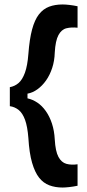

<svg xmlns="http://www.w3.org/2000/svg" viewBox="-20 -713 389 859"><path d="M24 -238V-323Q46 -327 63 -341.5Q80 -356 91.5 -387.5Q103 -419 107 -472Q112 -538 123.5 -581Q135 -624 154 -648.5Q173 -673 199.5 -683Q226 -693 260 -693Q273 -693 290.5 -691Q308 -689 327 -685V-589Q299 -592 277 -586.5Q255 -581 241.5 -556Q228 -531 225 -478Q224 -441 213.5 -409Q203 -377 186 -353Q169 -329 147.5 -313.5Q126 -298 103 -294V-273Q126 -268 147 -254Q168 -240 185 -216Q202 -192 212.5 -160Q223 -128 225 -89Q228 -36 241.5 -11Q255 14 277 20Q299 26 327 22V118Q308 122 290 124Q272 126 260 126Q227 126 200.5 116Q174 106 155 82Q136 58 123.5 15Q111 -28 107 -95Q103 -147 92 -177Q81 -207 63.5 -221Q46 -235 24 -238Z"/></svg>

Font: Bricolage Grotesque SemiBold
Style: Regular
Weight: 600
Designer: Mathieu Triay
Foundry: Atelier Triay
Version: Version 1.000;gftools[0.9.30]